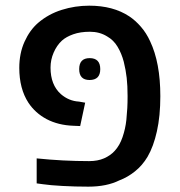

<svg xmlns="http://www.w3.org/2000/svg" viewBox="-20 -661 647 690"><path d="M297.4 9.8Q249.5 9.8 204.8 7.3Q160.2 4.9 133.8 1L111.8 -2V-91.8Q206.5 -82 300.3 -82Q331.1 -82 354 -92Q377 -102.1 392.1 -118.7Q410.2 -138.2 420.4 -168.2Q430.7 -198.2 434.1 -230Q436.5 -253.9 437.5 -272.9Q438.5 -292 438.5 -315.4Q438.5 -353 435.3 -381.3Q432.1 -409.7 424.8 -439Q417 -468.8 402.6 -492.9Q388.2 -517.1 364.7 -530.3Q337.9 -546.9 303.2 -546.9Q268.6 -546.9 243.2 -537.8Q217.8 -528.8 202.6 -515.1Q184.1 -498 172.9 -472.2Q161.6 -446.3 161.6 -418Q161.6 -356 198.7 -322.8Q227.5 -297.9 263.7 -295.9L286.1 -292L268.1 -208L244.1 -209Q189.5 -210.9 147.5 -232.9Q106.4 -254.9 82 -292Q49.3 -342.3 49.3 -417Q49.3 -469.2 68.1 -511Q86.9 -552.7 116.7 -578.6Q153.8 -610.4 201.7 -625.5Q249.5 -640.6 300.8 -640.6Q386.7 -640.6 444.8 -602.1Q466.8 -587.4 486.3 -564.9Q505.9 -542.5 519.5 -512.7Q556.2 -435.5 556.2 -315.4Q556.2 -244.1 543.9 -189.2Q531.7 -134.3 510.3 -97.7Q491.7 -66.4 465.1 -45.2Q438.5 -23.9 408.7 -12.7Q363.3 9.8 297.4 9.8ZM301.8 -373.5Q264.6 -373.5 264.6 -412.6Q264.6 -452.1 302.2 -452.1Q340.3 -452.1 340.3 -412.6Q340.3 -373.5 301.8 -373.5Z"/></svg>

Font: Open Sans SemiBold
Style: Regular
Weight: 600
Designer: Monotype Design Team
Foundry: Monotype Imaging Inc.
Version: Version 3.003; ttfautohint (v1.8.4)